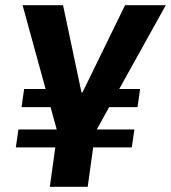

<svg xmlns="http://www.w3.org/2000/svg" viewBox="-20 -720 659 740"><path d="M51 -221H498L488 -152H41ZM73 -377H208L198 -307H63ZM385 -377H520L510 -307H375ZM67 -700H223L294 -364H298L462 -700H619L344 -205H203ZM209 -266H355L318 0H172Z"/></svg>

Font: Pathway Extreme SemiCondensed
Style: Bold Italic
Weight: 700
Width: 4
Italic angle: -8°
Version: Version 1.001;gftools[0.9.26]